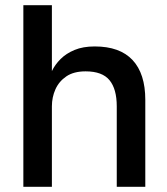

<svg xmlns="http://www.w3.org/2000/svg" viewBox="-20 -720 645 740"><path d="M70 0V-700H180V-446Q192 -471 213.5 -492.5Q235 -514 267.5 -527.5Q300 -541 345 -541Q442 -541 491 -488.5Q540 -436 540 -335V0H430V-310Q430 -377 402 -411Q374 -445 310 -445Q264 -445 235.5 -425.5Q207 -406 193.5 -375.5Q180 -345 180 -310V0Z"/></svg>

Font: Golos Text Medium
Style: Regular
Weight: 500
Designer: A.Korolkova, Vitaly Kuzmin
Foundry: ParaType Ltd
Version: Version 2.004